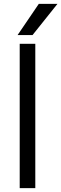

<svg xmlns="http://www.w3.org/2000/svg" viewBox="-20 -965 315 985"><path d="M81.1 -740.2H161.1V0H81.1ZM179.2 -945.3H274.9L147 -785.2H70.3Z"/></svg>

Font: Selawik
Style: Regular
Weight: 400
Designer: Aaron Bell
Foundry: Microsoft Corporation
Version: Version 1.01